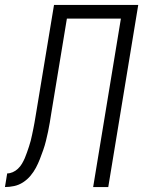

<svg xmlns="http://www.w3.org/2000/svg" viewBox="-59 -755 579 775"><path d="M-39 0 -30 -55Q-19 -55 -7.5 -60Q4 -65 13.5 -74Q23 -83 29.5 -94Q36 -105 41 -116.5Q46 -128 50 -140Q54 -152 58 -163.5Q62 -175 65 -187Q68 -199 70.5 -211Q73 -223 75.5 -235Q78 -247 80 -258.5Q82 -270 84 -282Q86 -294 88 -306L159 -735H499L378 0H317L429 -680H211L148 -298Q145 -279 142 -260.5Q139 -242 135 -223.5Q131 -205 126.5 -186.5Q122 -168 115.5 -149.5Q109 -131 102 -113Q95 -95 86 -78Q77 -61 64 -45.5Q51 -30 34 -19Q17 -8 -2 -4Q-21 0 -39 0Z"/></svg>

Font: Iosevka Light
Style: Italic
Weight: 300
Italic angle: -9°
Monospace: yes
Designer: Belleve Invis
Foundry: Belleve Invis
Version: Version 32.5.0; ttfautohint (v1.8.4)